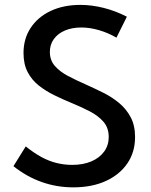

<svg xmlns="http://www.w3.org/2000/svg" viewBox="-20 -767 629 801"><path d="M36.1 -73.7 87.4 -156.2Q120.1 -129.9 151.6 -112.5Q183.1 -95.2 215.3 -87.2Q247.6 -79.1 281.2 -79.1Q327.1 -79.1 361.3 -93.8Q395.5 -108.4 414.6 -134.8Q433.6 -161.1 433.6 -195.3Q433.6 -233.9 411.4 -259.3Q389.2 -284.7 353.5 -303Q317.9 -321.3 277.3 -337.9Q241.7 -352.5 206.3 -369.9Q170.9 -387.2 141.8 -410.2Q112.8 -433.1 95.5 -466.1Q78.1 -499 78.1 -545.9Q78.1 -606 108.4 -651.4Q138.7 -696.8 192.1 -721.7Q245.6 -746.6 315.4 -746.6Q362.8 -746.6 412.4 -734.1Q461.9 -721.7 509.3 -697.3L465.8 -609.9Q431.6 -629.9 393.3 -641.1Q355 -652.3 319.3 -652.3Q280.3 -652.3 250.7 -639.6Q221.2 -627 204.6 -604Q188 -581.1 188 -550.3Q188 -515.6 209 -491.7Q230 -467.8 263.9 -450Q297.9 -432.1 335.9 -415.5Q373 -398.9 409.9 -380.6Q446.8 -362.3 476.8 -337.4Q506.8 -312.5 525.1 -278.1Q543.5 -243.7 543.5 -195.3Q543.5 -132.3 511.2 -85.2Q479 -38.1 421.1 -11.7Q363.3 14.6 285.6 14.6Q216.8 14.6 154.1 -7.6Q91.3 -29.8 36.1 -73.7Z"/></svg>

Font: Kumbh Sans Medium
Style: Regular
Weight: 500
Version: Version 1.005